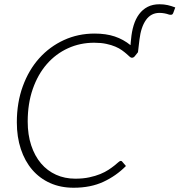

<svg xmlns="http://www.w3.org/2000/svg" viewBox="-20 -873 842 901"><path d="M333.5 -34.5Q370 -34.5 399 -40.8Q428 -47 450.5 -56.2Q473 -65.5 489.2 -76.2Q505.5 -87 517 -96.2Q528.5 -105.5 535.5 -111.8Q542.5 -118 546.5 -118Q551 -118 553 -115L571 -94Q525 -47.5 465.2 -19.8Q405.5 8 325.5 8Q264.5 8 215.2 -14Q166 -36 131.2 -76.5Q96.5 -117 77.8 -173.5Q59 -230 59 -299Q59 -391.5 87 -468.2Q115 -545 164.2 -599.8Q213.5 -654.5 280 -685Q346.5 -715.5 424 -715.5Q477.5 -715.5 518.5 -701.8Q559.5 -688 592.5 -661Q593 -668 593.5 -674.8Q594 -681.5 595 -688.5Q598 -724 607.2 -754.2Q616.5 -784.5 632.8 -806.5Q649 -828.5 672.8 -840.8Q696.5 -853 728.5 -853Q749.5 -853 767 -849Q784.5 -845 802.5 -838L793.5 -813.5Q790.5 -805 785 -804Q779.5 -803 773.5 -804.5Q762.5 -808.5 751 -810.5Q739.5 -812.5 728.5 -812.5Q688.5 -812.5 665 -779.2Q641.5 -746 634.5 -687.5L627.5 -628L611.5 -608Q606 -602 598.5 -602Q594 -602 588.2 -607.2Q582.5 -612.5 573.8 -620.2Q565 -628 552.2 -637.2Q539.5 -646.5 521.2 -654.2Q503 -662 478.5 -667.2Q454 -672.5 422 -672.5Q356 -672.5 299 -646.5Q242 -620.5 200 -572.5Q158 -524.5 134 -456Q110 -387.5 110 -302.5Q110 -240.5 126.5 -190.8Q143 -141 172.5 -106.2Q202 -71.5 243 -53Q284 -34.5 333.5 -34.5Z"/></svg>

Font: Lato Light
Style: Italic
Weight: 300
Italic angle: -7°
Designer: Lukasz Dziedzic
Foundry: tyPoland Lukasz Dziedzic
Version: Version 2.007; 2014-02-27